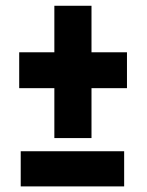

<svg xmlns="http://www.w3.org/2000/svg" viewBox="-20 -650 513 669"><path d="M422.4 -467.8V-342.8H46.9V-467.8ZM298.8 -629.9V-168.9H169.4V-629.9ZM412.6 -123V-0.5H52.2V-123Z"/></svg>

Font: Roboto Condensed ExtraBold
Style: Regular
Weight: 800
Designer: Christian Robertson
Foundry: Google
Version: Version 3.008; 2023